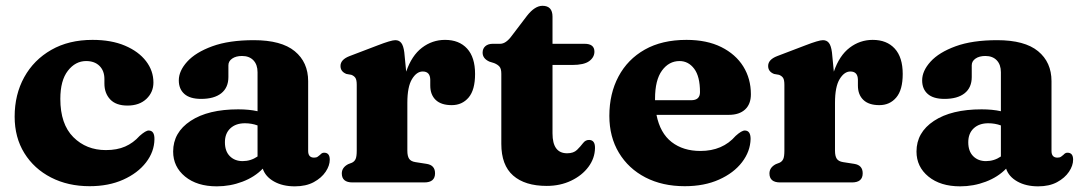

<svg xmlns="http://www.w3.org/2000/svg" viewBox="-20 -629 3728 662"><path d="M509 -344.5Q509 -311 484.8 -288Q460.5 -265 419.5 -265Q380 -265 360 -286.2Q340 -307.5 340 -341V-356.5Q340 -385 323 -401.8Q306 -418.5 277 -418.5Q240 -418.5 214 -385Q188 -351.5 188 -288Q188 -201 232.8 -156.2Q277.5 -111.5 345 -111.5Q383.5 -111.5 411.5 -123.8Q439.5 -136 461.5 -160.5Q483 -179.5 493 -179Q513 -178.5 512.5 -149Q512 -106 483.5 -69Q455 -32 404.8 -9.5Q354.5 13 289 13Q214.5 13 156 -17Q97.5 -47 64 -101Q30.5 -155 30.5 -227Q30.5 -303 63.5 -362.8Q96.5 -422.5 156.8 -457Q217 -491.5 299 -491.5Q364 -491.5 411 -471.5Q458 -451.5 483.5 -418.2Q509 -385 509 -344.5Z M577 -106.5Q577 -172.5 637.2 -212.2Q697.5 -252 801.5 -252Q839 -252 868 -245.5V-380Q868 -406 853.8 -421Q839.5 -436 814.5 -436Q793.5 -436 780.5 -427Q767.5 -418 767.5 -404V-363.5Q767.5 -327 743 -307.5Q718.5 -288 673.5 -288Q635 -288 615.8 -305Q596.5 -322 596.5 -352Q596.5 -384.5 625.5 -416.5Q654.5 -448.5 712 -469.5Q769.5 -490.5 855 -490.5Q950 -490.5 996.2 -452.5Q1042.5 -414.5 1042.5 -349V-108.5Q1042.5 -85.5 1063 -85.5Q1071 -85.5 1075.5 -88.8Q1080 -92 1084 -95.5Q1086.5 -98.5 1089.8 -100.5Q1093 -102.5 1097.5 -102.5Q1117 -102.5 1117 -78.5Q1117 -58 1102.8 -36.8Q1088.5 -15.5 1061.8 -1Q1035 13.5 996.5 13.5Q954.5 13.5 924.8 -3.2Q895 -20 886 -47.5Q858 -18.5 815.8 -2.5Q773.5 13.5 727.5 13.5Q659.5 13.5 618.2 -20.2Q577 -54 577 -106.5ZM755.5 -138.5Q755.5 -107.5 772.5 -90.5Q789.5 -73.5 816.5 -73.5Q844.5 -73.5 868 -89.5V-196.5Q847.5 -204 824.5 -204Q793 -204 774.2 -186.5Q755.5 -169 755.5 -138.5Z M1374 -448.5 1380.5 -382Q1399.5 -437.5 1435 -464.5Q1470.5 -491.5 1514.5 -491.5Q1563 -491.5 1590.5 -461.5Q1618 -431.5 1618 -374Q1618 -319 1595.8 -292.8Q1573.5 -266.5 1537.5 -266.5Q1501 -266.5 1482.2 -284.5Q1463.5 -302.5 1463.5 -334V-354Q1463 -382.5 1437.5 -382.5Q1416.5 -382.5 1400.5 -356.2Q1384.5 -330 1384.5 -274.5V-109.5Q1384.5 -91 1390.5 -81.8Q1396.5 -72.5 1412.5 -70L1451 -64Q1480 -59.5 1480 -31.5Q1480 0 1443 0H1195.5Q1158.5 0 1158.5 -31Q1158.5 -51.5 1180.5 -63L1193.5 -68Q1202 -72 1206 -80.5Q1210 -89 1210 -109.5V-336.5Q1210 -354 1205.2 -360.8Q1200.5 -367.5 1191.5 -371L1174.5 -374Q1154 -382 1154 -401.5Q1154 -423.5 1185 -435.5L1282 -472.5Q1328.5 -490.5 1343 -490.5Q1356 -490.5 1363.5 -481Q1371 -471.5 1374 -448.5Z M1683.5 -411.5 1667.5 -416.5Q1644 -427 1644 -447.5Q1644 -461.5 1653.5 -469.8Q1663 -478 1679 -478H1704.5Q1724.5 -478 1744.5 -505.5L1797 -574.5Q1824 -609 1850.5 -609Q1885 -609 1885 -571.5V-478H1995.5Q2029.5 -478 2029.5 -451Q2029.5 -431.5 2011.5 -418.2Q1993.5 -405 1952.5 -405H1885V-169Q1885 -100.5 1935.5 -100.5Q1957.5 -100.5 1969.5 -112.2Q1981.5 -124 1990.2 -135.5Q1999 -147 2011.5 -146.5Q2032 -146 2031.5 -118.5Q2031 -83.5 2009 -53.8Q1987 -24 1949.2 -6Q1911.5 12 1865 12Q1790 12 1749.2 -23.8Q1708.5 -59.5 1708.5 -133V-374.5Q1708.5 -392 1702.2 -399.2Q1696 -406.5 1683.5 -411.5Z M2569 -304Q2569 -270 2549 -251.5Q2529 -233 2493 -233H2243.5Q2256 -170 2295.8 -139.2Q2335.5 -108.5 2395 -108.5Q2471.5 -108.5 2516.5 -160.5Q2537.5 -179.5 2548.5 -179Q2568 -178.5 2568 -150Q2567 -107 2538.5 -69.8Q2510 -32.5 2459.2 -9.8Q2408.5 13 2341 13Q2264 13 2205.5 -17.2Q2147 -47.5 2114 -102.2Q2081 -157 2081 -229.5Q2081 -306 2112.5 -365.2Q2144 -424.5 2203.2 -458Q2262.5 -491.5 2347 -491.5Q2417 -491.5 2466.8 -466.8Q2516.5 -442 2542.8 -399.8Q2569 -357.5 2569 -304ZM2238.5 -288.5Q2238.5 -286 2238.5 -283.5H2363.5Q2393.5 -283.5 2393.5 -311.5Q2393.5 -365.5 2373.5 -392Q2353.5 -418.5 2323 -418.5Q2286.5 -418.5 2262.5 -385.8Q2238.5 -353 2238.5 -288.5Z M2848.5 -448.5 2855 -382Q2874 -437.5 2909.5 -464.5Q2945 -491.5 2989 -491.5Q3037.5 -491.5 3065 -461.5Q3092.5 -431.5 3092.5 -374Q3092.5 -319 3070.2 -292.8Q3048 -266.5 3012 -266.5Q2975.5 -266.5 2956.8 -284.5Q2938 -302.5 2938 -334V-354Q2937.5 -382.5 2912 -382.5Q2891 -382.5 2875 -356.2Q2859 -330 2859 -274.5V-109.5Q2859 -91 2865 -81.8Q2871 -72.5 2887 -70L2925.5 -64Q2954.5 -59.5 2954.5 -31.5Q2954.5 0 2917.5 0H2670Q2633 0 2633 -31Q2633 -51.5 2655 -63L2668 -68Q2676.5 -72 2680.5 -80.5Q2684.5 -89 2684.5 -109.5V-336.5Q2684.5 -354 2679.8 -360.8Q2675 -367.5 2666 -371L2649 -374Q2628.5 -382 2628.5 -401.5Q2628.5 -423.5 2659.5 -435.5L2756.5 -472.5Q2803 -490.5 2817.5 -490.5Q2830.5 -490.5 2838 -481Q2845.5 -471.5 2848.5 -448.5Z M3140 -106.5Q3140 -172.5 3200.2 -212.2Q3260.5 -252 3364.5 -252Q3402 -252 3431 -245.5V-380Q3431 -406 3416.8 -421Q3402.5 -436 3377.5 -436Q3356.5 -436 3343.5 -427Q3330.5 -418 3330.5 -404V-363.5Q3330.5 -327 3306 -307.5Q3281.5 -288 3236.5 -288Q3198 -288 3178.8 -305Q3159.5 -322 3159.5 -352Q3159.5 -384.5 3188.5 -416.5Q3217.5 -448.5 3275 -469.5Q3332.5 -490.5 3418 -490.5Q3513 -490.5 3559.2 -452.5Q3605.5 -414.5 3605.5 -349V-108.5Q3605.5 -85.5 3626 -85.5Q3634 -85.5 3638.5 -88.8Q3643 -92 3647 -95.5Q3649.5 -98.5 3652.8 -100.5Q3656 -102.5 3660.5 -102.5Q3680 -102.5 3680 -78.5Q3680 -58 3665.8 -36.8Q3651.5 -15.5 3624.8 -1Q3598 13.5 3559.5 13.5Q3517.5 13.5 3487.8 -3.2Q3458 -20 3449 -47.5Q3421 -18.5 3378.8 -2.5Q3336.5 13.5 3290.5 13.5Q3222.5 13.5 3181.2 -20.2Q3140 -54 3140 -106.5ZM3318.5 -138.5Q3318.5 -107.5 3335.5 -90.5Q3352.5 -73.5 3379.5 -73.5Q3407.5 -73.5 3431 -89.5V-196.5Q3410.5 -204 3387.5 -204Q3356 -204 3337.2 -186.5Q3318.5 -169 3318.5 -138.5Z"/></svg>

Font: Fraunces 9pt S050
Style: Bold
Weight: 700
Version: Version 1.000; ttfautohint (v1.8.3)